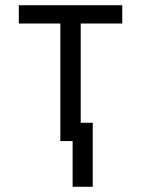

<svg xmlns="http://www.w3.org/2000/svg" viewBox="-20 -540 540 735"><path d="M258 175V0H211V-450H52V-520H448V-450H289V-70H335V175Z"/></svg>

Font: Iosevka SS04
Style: Regular
Weight: 400
Monospace: yes
Designer: Belleve Invis
Foundry: Belleve Invis
Version: Version 19.0.0; ttfautohint (v1.8.4)